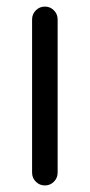

<svg xmlns="http://www.w3.org/2000/svg" viewBox="-20 -567 274 587"><path d="M78.1 -507.8Q78.1 -523.9 89.6 -535.4Q101.1 -546.9 117.2 -546.9Q133.3 -546.9 144.8 -535.4Q156.2 -523.9 156.2 -507.8V-39.1Q156.2 -22.9 144.8 -11.5Q133.3 0 117.2 0Q101.1 0 89.6 -11.5Q78.1 -22.9 78.1 -39.1Z"/></svg>

Font: Comfortaa
Style: Regular
Weight: 400
Designer: Johan Aakerlund
Foundry: Johan Aakerlund
Version: Version 2.001; ttfautohint (v1.4.1)